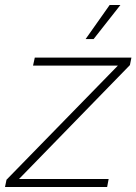

<svg xmlns="http://www.w3.org/2000/svg" viewBox="-44 -747 545 767"><path d="M-24 0 -18 -29 427 -485H88L95 -517H481L475 -487L32 -32H390L384 0ZM298 -591 394 -727H437L330 -591Z"/></svg>

Font: Mona Sans ExtraLight
Style: Italic
Weight: 200
Italic angle: -11.6951°
Designer: Deni Anggara
Foundry: GitHub
Version: Version 2.000